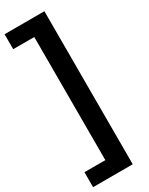

<svg xmlns="http://www.w3.org/2000/svg" viewBox="-277 -852 867 1117"><g transform="rotate(-30 156.0 -294.0)"><path d="M-15.5 220V119.5H125V-707.5H-16.5V-808H251V220Z"/></g></svg>

Font: Encode Sans SmCnd SmBold
Style: Regular
Weight: 600
Width: 4
Designer: Multiple Designers
Foundry: Impallari Type
Version: Version 3.002; ttfautohint (v1.8.3) -l 8 -r 50 -G 200 -x 14 